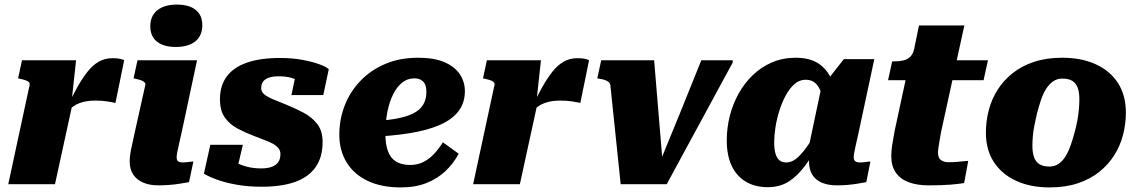

<svg xmlns="http://www.w3.org/2000/svg" viewBox="-20 -804 4965 838"><path d="M16 0H220L300 -367L293 -366L312 -541H76L59 -462L68 -460Q82 -457 92 -453.5Q102 -450 106.5 -445Q111 -440 109 -432ZM522 -541Q518 -544 505.5 -547Q493 -550 471 -550Q438 -550 411.5 -535Q385 -520 362 -491Q339 -462 317 -422.5Q295 -383 271 -333L273 -316Q286 -330 299.5 -339.5Q313 -349 328.5 -354.5Q344 -360 360.5 -362.5Q377 -365 395 -365Q425 -365 447.5 -361.5Q470 -358 484 -355Z M546 -100Q546 -114 548.5 -131.5Q551 -149 557 -174.5Q563 -200 571 -239L614 -432Q616 -439 611 -444.5Q606 -450 596 -453.5Q586 -457 572 -460L563 -462L580 -541H840L773 -227Q766 -196 761 -174Q756 -152 753.5 -138.5Q751 -125 751 -118Q751 -105 757.5 -100Q764 -95 778 -95Q787 -95 795.5 -96Q804 -97 811 -98Q818 -99 824 -99L805 -9Q788 -6 766.5 -2.5Q745 1 720.5 3Q696 5 670 5Q633 5 605 -7Q577 -19 561.5 -42Q546 -65 546 -100ZM636 -689Q636 -735 667 -759.5Q698 -784 752 -784Q805 -784 834 -761Q863 -738 863 -694Q863 -648 832.5 -623.5Q802 -599 747 -599Q695 -599 665.5 -622Q636 -645 636 -689Z M1122 11Q1062 11 1012 2Q962 -7 925.5 -20.5Q889 -34 870 -46L898 -172H1040L1010 -45Q990 -51 981.5 -64Q973 -77 973.5 -91Q974 -105 981 -114Q993 -104 1012.5 -93.5Q1032 -83 1059.5 -76Q1087 -69 1121 -69Q1148 -69 1166.5 -76Q1185 -83 1194.5 -96.5Q1204 -110 1204 -132Q1204 -147 1194 -158.5Q1184 -170 1167.5 -178.5Q1151 -187 1130.5 -194.5Q1110 -202 1090 -210Q1053 -224 1018.5 -242Q984 -260 962 -290Q940 -320 940 -371Q940 -430 969.5 -470Q999 -510 1057.5 -530.5Q1116 -551 1202 -551Q1255 -551 1298.5 -543Q1342 -535 1372.5 -524Q1403 -513 1415 -502L1391 -389H1252L1273 -490Q1288 -491 1297.5 -480.5Q1307 -470 1310 -457Q1313 -444 1305 -436Q1295 -445 1280.5 -453Q1266 -461 1245 -466Q1224 -471 1196 -471Q1158 -471 1139 -458Q1120 -445 1120 -420Q1120 -402 1135.5 -390.5Q1151 -379 1176 -369Q1201 -359 1230 -347Q1269 -331 1305 -312Q1341 -293 1364.5 -263Q1388 -233 1388 -184Q1388 -118 1357.5 -74.5Q1327 -31 1268 -10Q1209 11 1122 11Z M1729 14Q1645 14 1585 -14.5Q1525 -43 1493 -95Q1461 -147 1461 -216Q1461 -283 1484.5 -343.5Q1508 -404 1553 -451Q1598 -498 1661.5 -525Q1725 -552 1805 -552Q1875 -552 1920 -532.5Q1965 -513 1987 -480Q2009 -447 2009 -406Q2009 -355 1981 -318.5Q1953 -282 1899 -258.5Q1845 -235 1767 -222.5Q1689 -210 1587 -206L1591 -275Q1656 -277 1703 -285Q1750 -293 1780.5 -307.5Q1811 -322 1826 -345.5Q1841 -369 1841 -403Q1841 -422 1835.5 -435Q1830 -448 1818 -455Q1806 -462 1788 -462Q1759 -462 1736 -444Q1713 -426 1696.5 -393.5Q1680 -361 1671 -317Q1662 -273 1662 -221Q1662 -172 1674 -142Q1686 -112 1710 -98Q1734 -84 1770 -84Q1804 -84 1830 -98Q1856 -112 1876.5 -134.5Q1897 -157 1913 -183L1982 -133Q1959 -90 1924 -57Q1889 -24 1841 -5Q1793 14 1729 14Z M2045 0H2249L2329 -367L2322 -366L2341 -541H2105L2088 -462L2097 -460Q2111 -457 2121 -453.5Q2131 -450 2135.5 -445Q2140 -440 2138 -432ZM2551 -541Q2547 -544 2534.5 -547Q2522 -550 2500 -550Q2467 -550 2440.5 -535Q2414 -520 2391 -491Q2368 -462 2346 -422.5Q2324 -383 2300 -333L2302 -316Q2315 -330 2328.5 -339.5Q2342 -349 2357.5 -354.5Q2373 -360 2389.5 -362.5Q2406 -365 2424 -365Q2454 -365 2476.5 -361.5Q2499 -358 2513 -355Z M2835 -541H2604L2587 -462L2597 -460Q2613 -458 2622.5 -454Q2632 -450 2637.5 -445Q2643 -440 2644 -432L2689 0H2890Q2926 -67 2962 -133Q2998 -199 3034 -265.5Q3070 -332 3106 -398.5Q3142 -465 3178 -531V-541H3041Q3018 -484 2995 -427Q2972 -370 2949 -313Q2926 -256 2902.5 -199.5Q2879 -143 2856 -86L2875 -60Z M3635 -329 3580 -336Q3574 -372 3564.5 -399Q3555 -426 3539 -441Q3523 -456 3496 -456Q3469 -456 3447.5 -437Q3426 -418 3409.5 -387.5Q3393 -357 3381.5 -320.5Q3370 -284 3364.5 -248Q3359 -212 3359 -183Q3359 -152 3365 -132.5Q3371 -113 3382.5 -104Q3394 -95 3412 -95Q3434 -95 3454 -110.5Q3474 -126 3497 -157Q3520 -188 3550 -235L3567 -198Q3530 -130 3496 -83.5Q3462 -37 3423 -12Q3384 13 3331 13Q3275 13 3234.5 -11.5Q3194 -36 3173 -81.5Q3152 -127 3152 -191Q3152 -245 3165 -297Q3178 -349 3203.5 -395Q3229 -441 3266 -476.5Q3303 -512 3350 -532Q3397 -552 3453 -552Q3518 -552 3557 -523.5Q3596 -495 3614.5 -445.5Q3633 -396 3635 -329ZM3796 -546 3728 -228Q3721 -196 3716 -174.5Q3711 -153 3708.5 -139Q3706 -125 3706 -118Q3706 -105 3713 -100Q3720 -95 3733 -95Q3747 -95 3759 -97Q3771 -99 3779 -99L3761 -9Q3744 -6 3723.5 -2.5Q3703 1 3680 3Q3657 5 3632 5Q3595 5 3567.5 -6.5Q3540 -18 3525.5 -41Q3511 -64 3511 -99Q3511 -106 3511.5 -116Q3512 -126 3513 -141L3503 -130L3565 -424L3576 -435L3663 -546Z M4033 5Q3983 5 3946.5 -8.5Q3910 -22 3890 -50.5Q3870 -79 3870 -123Q3870 -146 3874.5 -174.5Q3879 -203 3885 -234L3947 -522L4031 -541H4292L4273 -454H3856L3874 -536H3881Q3904 -536 3922 -540Q3940 -544 3952.5 -556Q3965 -568 3970 -591L3991 -693H4189L4087 -226Q4084 -208 4081 -191Q4078 -174 4076 -160.5Q4074 -147 4074 -138Q4074 -115 4086.5 -105.5Q4099 -96 4120 -96Q4140 -96 4157.5 -97.5Q4175 -99 4188 -100.5Q4201 -102 4206 -102L4188 -5Q4165 -1 4127 2Q4089 5 4033 5Z M4671 -229Q4678 -255 4682.5 -280Q4687 -305 4689 -328Q4691 -351 4691 -371Q4691 -400 4684 -420Q4677 -440 4661 -450.5Q4645 -461 4617 -461Q4594 -461 4576.5 -449Q4559 -437 4545.5 -415.5Q4532 -394 4523 -366.5Q4514 -339 4506 -309Q4500 -283 4495 -258Q4490 -233 4488 -210Q4486 -187 4486 -167Q4486 -139 4493 -118.5Q4500 -98 4516.5 -87.5Q4533 -77 4560 -77Q4583 -77 4600.5 -89Q4618 -101 4631 -122.5Q4644 -144 4653.5 -171.5Q4663 -199 4671 -229ZM4283 -225Q4283 -275 4295.5 -323Q4308 -371 4334 -412Q4360 -453 4399.5 -484.5Q4439 -516 4493 -534Q4547 -552 4616 -552Q4700 -552 4762.5 -523.5Q4825 -495 4859.5 -441.5Q4894 -388 4894 -313Q4894 -263 4881.5 -215Q4869 -167 4843 -126Q4817 -85 4777.5 -53.5Q4738 -22 4684 -4Q4630 14 4561 14Q4478 14 4415.5 -14.5Q4353 -43 4318 -96.5Q4283 -150 4283 -225Z"/></svg>

Font: Roboto Serif 20pt ExtraBold
Style: Italic
Weight: 800
Italic angle: -10°
Version: Version 1.007